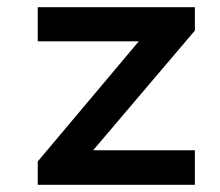

<svg xmlns="http://www.w3.org/2000/svg" viewBox="-20 -514 612 534"><path d="M85 -65 366 -399H85V-494H522V-429L239 -96H522V0H85Z"/></svg>

Font: Codetta
Style: Bold
Weight: 700
Designer: Ulrich Proeller
Foundry: PROSA GmbH
Version: Version 2.00;September 29, 2018;FontCreator 11.5.0.2427 64-b